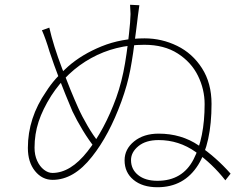

<svg xmlns="http://www.w3.org/2000/svg" viewBox="-20 -788 1040 806"><path d="M559 -722 556 -697 551 -657Q539 -558 527 -495Q515 -432 490 -363Q438 -220 366 -130Q290 -33 201 -33Q157 -33 127 -70Q97 -107 97 -167Q97 -293 174 -404Q208 -458 266 -509Q324 -560 406.5 -593.5Q489 -627 587 -627Q659 -627 723.5 -595.5Q788 -564 828 -501.5Q868 -439 868 -352Q868 -186 812 -96Q753 -2 641 -2Q578 -2 540.5 -33Q503 -64 503 -115Q503 -162 543 -194.5Q583 -227 646 -227Q741 -227 814 -177.5Q887 -128 948 -59L926 -31Q872 -100 801.5 -150Q731 -200 646 -200Q592 -200 561 -174.5Q530 -149 530 -116Q530 -77 560 -53Q590 -29 641 -29Q746 -29 792.5 -119Q839 -209 839 -351Q839 -413 811 -470Q783 -527 726 -563.5Q669 -600 586 -600Q464 -600 362.5 -544Q261 -488 195 -386Q159 -329 142 -277Q125 -225 125 -168Q125 -137 136 -113Q147 -89 164.5 -75.5Q182 -62 200 -62Q276 -62 347 -152Q419 -243 468 -378Q492 -445 505 -523Q518 -601 526 -692Q528 -718 528 -729Q528 -740 526 -768L565 -766Q563 -756 559 -722ZM308 -336Q324 -300 348 -259Q372 -218 395 -190L379 -167Q353 -199 327.5 -241Q302 -283 284 -321Q223 -465 188 -571Q172 -625 156 -661L187 -672Q204 -597 240.5 -501Q277 -405 308 -336Z"/></svg>

Font: Merged Yaku Han JP Thin
Style: Regular
Weight: 250
Designer: Ryoko NISHIZUKA 西塚涼子 (kana, bopomofo & ideographs); Paul D. Hunt (Latin, Greek & Cyrillic); Sandoll Communications 산돌커뮤니
Foundry: Adobe
Version: Version 2.004